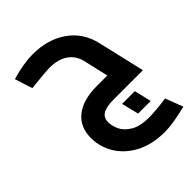

<svg xmlns="http://www.w3.org/2000/svg" viewBox="-233 -622 1076 1076"><g transform="rotate(-45 304.5 -84.0)"><path d="M609 305Q545 320 507 326Q469 332 435 332Q335 332 263.5 294Q192 256 155 194.5Q118 133 118 63Q118 -25 178.5 -72.5Q239 -120 347 -120H431L397 -267Q385 -321 342.5 -350.5Q300 -380 230 -380Q207 -380 112 -370L84 -367L50 -472Q146 -500 221 -500Q338 -500 421 -442Q504 -384 528 -279L593 0H365Q302 0 275.5 16.5Q249 33 249 68Q249 97 263.5 129.5Q278 162 318.5 187Q359 212 430 212Q481 212 569 200ZM377 51H478L502 153H402Z"/></g></svg>

Font: Cairo
Style: Bold Italic
Weight: 700
Italic angle: -13°
Designer: Mohamed Gaber, Accademia di Belle Arti di Urbino and others
Foundry: Kief Type Foundry, Accademia di Belle Arti di Urbino and others
Version: Version 3.011